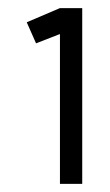

<svg xmlns="http://www.w3.org/2000/svg" viewBox="-20 -889 271 474"><path d="M183 -435H128V-805L69 -782L46 -834L128 -869H183Z"/></svg>

Font: SUIT Variable
Style: Regular
Weight: 400
Designer: Sunn Youn; Korean Glyphs from Source Han Sans (Sandoll Communications; Soo-young Jang, Joo-yeon Kang)
Foundry: Sunn
Version: Version 1.150;FEAKit 1.0